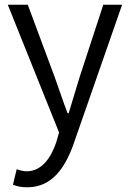

<svg xmlns="http://www.w3.org/2000/svg" viewBox="-20 -560 552 816"><path d="M96 236C201 236 257 153 293 51L499 -540H419L318 -231C303 -183 287 -128 272 -79H267C248 -129 230 -184 213 -231L98 -540H13L231 3L219 45C195 115 155 168 93 168C78 168 62 163 51 159L35 225C51 232 72 236 96 236Z"/></svg>

Font: Noto Sans CJK SC DemiLight
Style: Regular
Weight: 350
Designer: Ryoko NISHIZUKA 西塚涼子 (kana, bopomofo & ideographs); Paul D. Hunt (Latin, Greek & Cyrillic); Sandoll Communications 산돌커뮤니
Foundry: Adobe
Version: Version 2.004;hotconv 1.0.118;makeotfexe 2.5.65603